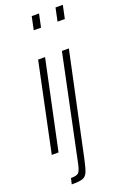

<svg xmlns="http://www.w3.org/2000/svg" viewBox="-176 -798 683 1039"><g transform="rotate(-20 166.0 -278.0)"><path d="M138 -667 154 -743H196L180 -667ZM-1 0 106 -510H146L38 0ZM275 -667 291 -743H333L317 -667ZM116 97 243 -510H283L157 82Q146 134 136.5 154.5Q127 175 108.5 181Q90 187 46 187L54 153Q87 153 97.5 143Q108 133 116 97Z"/></g></svg>

Font: Saira Ultra Condensed ExLight
Style: Italic
Weight: 200
Width: 1
Italic angle: -12°
Designer: Hector Gatti with collaboration of the Omnibus-Type team
Foundry: Omnibus-Type
Version: Version 1.001; ttfautohint (v1.8)